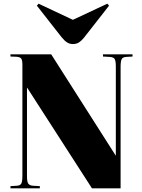

<svg xmlns="http://www.w3.org/2000/svg" viewBox="-20 -1026 774 1046"><path d="M37 0V-12L71 -14Q90 -15 96 -26Q102 -37 102 -70V-673Q102 -698 95.5 -707Q89 -716 66 -717L37 -718V-730H259L610 -179H611V-664Q611 -696 604 -705.5Q597 -715 577 -716L541 -718V-730H702V-718L668 -716Q649 -715 643 -704Q637 -693 637 -660V0H481L128 -548H127V-66Q127 -35 134.5 -25Q142 -15 161 -14L197 -12V0ZM377 -786Q360 -786 346 -794.5Q332 -803 315 -824L181 -995L190 -1006L377 -918L565 -1006L574 -995L437 -820Q425 -805 411 -795.5Q397 -786 377 -786Z"/></svg>

Font: Literata 72pt Black
Style: Regular
Weight: 900
Designer: Latin by Veronika Burian and Jose Scaglione. Greek by Irene Vlachou. Cyrillic by Vera Evstafieva.
Foundry: TypeTogether
Version: Version 3.002